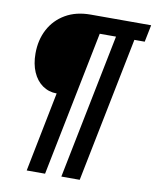

<svg xmlns="http://www.w3.org/2000/svg" viewBox="-92 -768 801 988"><g transform="rotate(10 308.5 -274.5)"><path d="M116 149 199 -268Q157 -268 124.5 -291Q92 -314 74 -355.5Q56 -397 56 -452Q56 -523 85.5 -578.5Q115 -634 170 -666Q225 -698 301 -698H617L599 -609H545L393 149H297L449 -609H364L212 149Z"/></g></svg>

Font: IBM Plex Sans Condensed
Style: Bold Italic
Weight: 700
Width: 3
Italic angle: -11.31°
Designer: Mike Abbink, Paul van der Laan, Pieter van Rosmalen
Foundry: Bold Monday
Version: Version 3.201